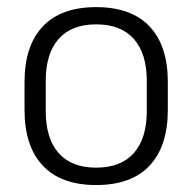

<svg xmlns="http://www.w3.org/2000/svg" viewBox="-20 -520 553 552"><path d="M256.5 12Q155.5 12 103 -43.8Q50.5 -99.5 50.5 -204.5V-284Q50.5 -388.5 103 -444Q155.5 -499.5 256.5 -499.5Q357.5 -499.5 410 -444Q462.5 -388.5 462.5 -284V-204.5Q462.5 -99.5 410 -43.8Q357.5 12 256.5 12ZM256.5 -38Q327.5 -38 364.8 -80Q402 -122 402 -201V-287.5Q402 -366 364.8 -408Q327.5 -450 256.5 -450Q185.5 -450 148.5 -408Q111.5 -366 111.5 -287.5V-201Q111.5 -122 148.5 -80Q185.5 -38 256.5 -38Z"/></svg>

Font: Anek Kannada Medium Light
Style: Regular
Weight: 300
Version: Version 1.003